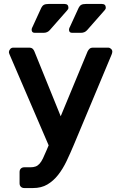

<svg xmlns="http://www.w3.org/2000/svg" viewBox="-20 -761 610 971"><path d="M345 -595Q329 -595 329 -611Q329 -615 330.5 -619Q332 -623 334 -626L378 -722Q383 -732 391 -736.5Q399 -741 415 -741H495Q515 -741 515 -722Q515 -715 509 -709L421 -609Q409 -595 389 -595ZM156 -595Q140 -595 140 -611Q140 -615 141.5 -619Q143 -623 145 -626L189 -722Q194 -732 202 -736.5Q210 -741 226 -741H306Q326 -741 326 -722Q326 -715 320 -709L232 -609Q220 -595 200 -595ZM103 190Q92 190 85.5 183.5Q79 177 79 166V109Q79 98 85.5 91.5Q92 85 103 85H134Q149 85 160 81Q171 77 180 67Q189 57 197 40.5Q205 24 215 0L226 -26L29 -484Q25 -493 25 -498Q26 -507 32 -513.5Q38 -520 47 -520H127Q139 -520 145 -514.5Q151 -509 154 -501L287 -173L423 -501Q427 -509 433 -514.5Q439 -520 451 -520H527Q535 -520 541.5 -514Q548 -508 548 -500Q548 -493 544 -484L354 -30Q336 13 317 53Q298 93 274 123.5Q250 154 219.5 172Q189 190 147 190Z"/></svg>

Font: Fz Rubik Med
Style: Regular
Weight: 500
Designer: Hubert and Fischer
Foundry: Hubert and Fischer
Version: Vit hóa bi FontZin.com